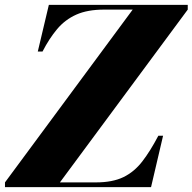

<svg xmlns="http://www.w3.org/2000/svg" viewBox="-74 -770 792 790"><path d="M-53.5 0V-19.5L472 -730.5H354.5Q286 -730.5 239.8 -709.8Q193.5 -689 161 -650.2Q128.5 -611.5 101 -558H81.5L127 -750H698.5V-730.5L172.5 -19.5H320.5Q389 -19.5 433.8 -41.2Q478.5 -63 511.5 -105.8Q544.5 -148.5 577.5 -211.5H597L547.5 0Z"/></svg>

Font: Bodoni Moda 11pt ExtraBold
Style: Italic
Weight: 800
Italic angle: -13°
Version: Version 2.004